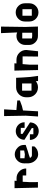

<svg xmlns="http://www.w3.org/2000/svg" viewBox="1458 -2216 772 3727"><g transform="rotate(-90 1843.5 -353.0)"><path d="M170.9 -166C171.9 -186.5 173.8 -206.1 174.8 -225.6C176.8 -246.1 177.7 -269.5 177.7 -297.9C233.4 -297.9 274.4 -297.9 300.8 -297.9C300.8 -264.6 300.8 -242.2 300.8 -229.5C362.3 -229.5 407.2 -229.5 435.5 -229.5C435.5 -230.5 435.5 -231.4 435.5 -232.4C435.5 -282.2 418 -325.2 382.8 -360.4C346.7 -396.5 303.7 -416 252.9 -417C227.5 -417 208 -417 195.3 -417C196.3 -433.6 197.3 -447.3 198.2 -456.1C133.8 -456.1 85.9 -456.1 53.7 -456.1C58.6 -253.9 62.5 -102.5 64.5 -2C110.4 -2 146.5 -2 171.9 -2C170.9 -75.2 170.9 -129.9 170.9 -166Z M714.8 2C745.1 1 774.4 -4.9 800.8 -17.6C827.1 -31.2 848.6 -49.8 865.2 -72.3H864.3C864.3 -91.8 864.3 -107.4 864.3 -119.1H692.4C681.6 -119.1 670.9 -123 662.1 -129.9C651.4 -136.7 644.5 -146.5 641.6 -157.2C687.5 -173.8 729.5 -187.5 768.6 -197.3C823.2 -215.8 864.3 -230.5 892.6 -239.3C892.6 -252 892.6 -264.6 892.6 -277.3C892.6 -325.2 874 -366.2 835.9 -400.4C798.8 -434.6 757.8 -451.2 711.9 -452.1C710.9 -452.1 710 -452.1 709 -452.1C663.1 -452.1 622.1 -434.6 586.9 -398.4C552.7 -364.3 535.2 -320.3 535.2 -268.6C535.2 -267.6 535.2 -266.6 535.2 -265.6C536.1 -231.4 536.1 -205.1 536.1 -185.5C539.1 -133.8 557.6 -88.9 591.8 -52.7C626 -16.6 665 2 710 2C711.9 2 712.9 2 714.8 2ZM633.8 -345.7H785.2V-269.5L710.9 -255.9L633.8 -262.7Z M1224.6 -335V-260.7H1333V-265.6C1333 -360.4 1253.9 -432.6 1161.1 -432.6C1064.5 -432.6 993.2 -359.4 993.2 -263.7C1063.5 -218.8 1149.4 -165 1220.7 -121.1V-90.8H1100.6V-158.2H990.2C990.2 -62.5 1064.5 13.7 1161.1 13.7C1257.8 13.7 1330.1 -58.6 1330.1 -155.3C1259.8 -201.2 1178.7 -254.9 1108.4 -299.8V-335Z M1570.3 -419.9C1576.2 -525.4 1581.1 -605.5 1584 -659.2C1520.5 -659.2 1476.6 -659.2 1453.1 -659.2C1456.1 -472.7 1458 -332 1460.9 -238.3C1453.1 -132.8 1448.2 -53.7 1445.3 0C1488.3 0 1521.5 0 1545.9 0C1553.7 -127.9 1559.6 -224.6 1562.5 -292C1600.6 -301.8 1628.9 -308.6 1647.5 -312.5C1695.3 -331.1 1731.4 -343.8 1755.9 -352.5C1755.9 -375 1755.9 -392.6 1755.9 -403.3C1674.8 -411.1 1615.2 -417 1575.2 -419.9C1573.2 -419.9 1571.3 -419.9 1570.3 -419.9Z M2009.8 -425.8C1905.3 -425.8 1818.4 -339.8 1818.4 -235.4V-191.4C1818.4 -85.9 1904.3 -1 2009.8 -1C2053.7 -1 2095.7 -13.7 2128.9 -43L2134.8 0H2233.4C2227.5 -50.8 2216.8 -102.5 2212.9 -153.3C2205.1 -243.2 2200.2 -335 2196.3 -425.8ZM1946.3 -309.6H2085.9V-127H1946.3Z M2451.2 -166C2453.1 -186.5 2455.1 -206.1 2456.1 -226.6C2458 -252.9 2460 -277.3 2461.9 -298.8C2461.9 -298.8 2461.9 -298.8 2461.9 -299.8C2527.3 -299.8 2578.1 -299.8 2612.3 -299.8C2610.4 -166 2609.4 -65.4 2608.4 0C2652.3 0 2687.5 0 2711.9 0C2722.7 -102.5 2731.4 -179.7 2736.3 -229.5C2736.3 -282.2 2717.8 -327.1 2680.7 -364.3C2644.5 -400.4 2599.6 -418.9 2546.9 -418.9C2514.6 -418.9 2491.2 -418.9 2474.6 -418.9C2475.6 -436.5 2476.6 -450.2 2477.5 -459C2416 -459 2368.2 -459 2335.9 -459C2340.8 -254.9 2344.7 -101.6 2346.7 0C2391.6 0 2426.8 0 2451.2 0C2451.2 -74.2 2451.2 -129.9 2451.2 -166Z M2834 -174.8C2834 -127 2850.6 -86.9 2884.8 -52.7C2918.9 -18.6 2959 -2 3006.8 -2C3091.8 -2 3153.3 -2 3191.4 -2C3187.5 -120.1 3184.6 -201.2 3183.6 -243.2C3185.5 -451.2 3187.5 -609.4 3190.4 -718.8C3135.7 -718.8 3093.8 -718.8 3063.5 -718.8C3069.3 -557.6 3074.2 -453.1 3077.1 -405.3C3066.4 -410.2 3055.7 -414.1 3043.9 -416C3034.2 -418 3024.4 -418.9 3014.6 -418.9C3011.7 -418.9 3009.8 -418.9 3006.8 -418.9C2959 -418.9 2918 -402.3 2884.8 -370.1C2850.6 -335.9 2834 -294.9 2834 -246.1C2834 -214.8 2834 -191.4 2834 -174.8ZM3014.6 -113.3C3005.9 -114.3 2998 -114.3 2991.2 -115.2C2978.5 -116.2 2968.8 -118.2 2960 -120.1C2960 -201.2 2960 -263.7 2960 -306.6C3007.8 -306.6 3044.9 -306.6 3071.3 -306.6C3071.3 -222.7 3071.3 -158.2 3071.3 -114.3C3044.9 -113.3 3025.4 -113.3 3014.6 -113.3Z M3465.8 -433.6C3417 -433.6 3375 -416 3340.8 -381.8C3306.6 -347.7 3289.1 -305.7 3289.1 -256.8C3289.1 -217.8 3289.1 -188.5 3289.1 -168.9C3289.1 -120.1 3306.6 -78.1 3340.8 -43.9C3375 -9.8 3417 7.8 3465.8 7.8C3514.6 7.8 3556.6 -9.8 3590.8 -43.9C3625 -78.1 3642.6 -120.1 3642.6 -168.9C3642.6 -208 3642.6 -237.3 3642.6 -256.8C3642.6 -305.7 3625 -347.7 3590.8 -381.8C3556.6 -416 3514.6 -433.6 3465.8 -433.6ZM3528.3 -121.1H3401.4V-302.7C3457 -302.7 3499 -302.7 3528.3 -302.7C3528.3 -223.6 3528.3 -163.1 3528.3 -121.1Z"/></g></svg>

Font: DropForged
Style: Regular
Weight: 400
Designer: Antoine
Version: Version 1.0